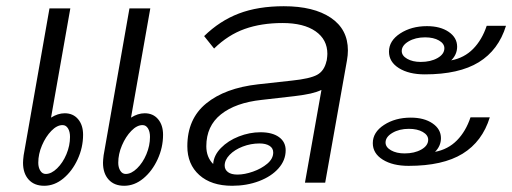

<svg xmlns="http://www.w3.org/2000/svg" viewBox="-20 -587 1646 617"><path d="M247 -154Q247 -113 229.5 -75Q212 -37 183.5 -13.5Q155 10 122 10Q90 10 72 -10Q54 -30 54 -64Q54 -72 56 -88L139 -560H206L144 -209Q166 -223 188 -223Q215 -223 231 -204Q247 -185 247 -154ZM504 -154Q504 -113 486.5 -75Q469 -37 440.5 -13.5Q412 10 379 10Q347 10 329 -10Q311 -30 311 -64Q311 -72 313 -88L396 -560H463L401 -209Q423 -223 445 -223Q472 -223 488 -204Q504 -185 504 -154ZM205 -147Q205 -164 198.5 -174.5Q192 -185 181 -185Q163 -185 145 -166.5Q127 -148 115 -120Q103 -92 103 -64Q103 -49 109.5 -38.5Q116 -28 127 -28Q145 -28 163.5 -46Q182 -64 193.5 -91.5Q205 -119 205 -147ZM462 -147Q462 -164 455.5 -174.5Q449 -185 438 -185Q420 -185 402 -166.5Q384 -148 372 -120Q360 -92 360 -64Q360 -49 366.5 -38.5Q373 -28 384 -28Q402 -28 420.5 -46Q439 -64 450.5 -91.5Q462 -119 462 -147Z M1098 -425Q1098 -410 1095 -393L1025 0H960L1013 -298Q998 -291 978.5 -286.5Q959 -282 926 -278L821 -266Q737 -257 690 -219.5Q643 -182 643 -117Q643 -82 665 -60Q667 -88 690 -111.5Q713 -135 747.5 -148.5Q782 -162 817 -162Q855 -162 876.5 -146.5Q898 -131 898 -104Q898 -72 875 -46Q852 -20 812.5 -5Q773 10 726 10Q659 10 620.5 -24.5Q582 -59 582 -117Q582 -205 642.5 -254.5Q703 -304 809 -316L918 -328Q976 -334 999 -346.5Q1022 -359 1029 -390L1030 -393Q1032 -407 1032 -414Q1032 -460 994 -486.5Q956 -513 888 -513Q820 -513 766.5 -494Q713 -475 668 -431L636 -471Q686 -520 747.5 -543.5Q809 -567 892 -567Q988 -567 1043 -530Q1098 -493 1098 -425ZM702 -55Q702 -42 712.5 -34Q723 -26 743 -26Q766 -26 793 -35.5Q820 -45 839 -61Q858 -77 858 -97Q858 -111 846 -118.5Q834 -126 814 -126Q786 -126 760 -116Q734 -106 718 -89.5Q702 -73 702 -55Z M1606 -504Q1582 -426 1518.5 -387Q1455 -348 1345 -348Q1294 -348 1262 -368Q1230 -388 1230 -421Q1230 -456 1266 -479.5Q1302 -503 1352 -503Q1395 -503 1422 -484.5Q1449 -466 1449 -437Q1449 -412 1430 -393Q1472 -401 1500.5 -430Q1529 -459 1544 -504ZM1408 -432Q1408 -447 1390.5 -457Q1373 -467 1346 -467Q1315 -467 1293 -454Q1271 -441 1271 -423Q1271 -408 1288.5 -398Q1306 -388 1332 -388Q1364 -388 1386 -400.5Q1408 -413 1408 -432ZM1492 -210H1554Q1530 -132 1466.5 -93Q1403 -54 1293 -54Q1242 -54 1210 -74Q1178 -94 1178 -127Q1178 -162 1214 -185.5Q1250 -209 1300 -209Q1343 -209 1370 -190.5Q1397 -172 1397 -143Q1397 -118 1378 -99Q1420 -107 1448.5 -136Q1477 -165 1492 -210ZM1356 -138Q1356 -153 1338.5 -163Q1321 -173 1294 -173Q1263 -173 1241 -160Q1219 -147 1219 -129Q1219 -114 1236.5 -104Q1254 -94 1280 -94Q1312 -94 1334 -106.5Q1356 -119 1356 -138Z"/></svg>

Font: KoHo
Style: Italic
Weight: 400
Italic angle: -10°
Designer: Cadson Demak & Katatrad Team
Foundry: Cadson Demak Co.,Ltd.
Version: Version 1.000